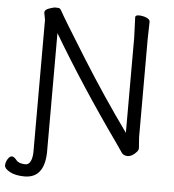

<svg xmlns="http://www.w3.org/2000/svg" viewBox="-90 -762 886 977"><g transform="rotate(5 353.0 -273.0)"><path d="M175 30Q172 162 71 162Q25 162 -3.5 146.5Q-32 131 -32 114.5Q-32 98 -22 82Q-12 66 -1 66Q10 66 23.5 83Q37 100 71 100Q88 100 97 81Q106 62 106 31V-641L99 -678Q99 -692 121.5 -700Q144 -708 154.5 -708Q165 -708 171 -707Q177 -706 182 -698Q207 -652 324.5 -464Q442 -276 566 -104V-589L562 -695Q562 -705 581 -705Q600 -705 618.5 -697.5Q637 -690 637 -677L635 -588V-87L639 -32Q639 -22 630 -12Q607 13 585.5 13Q564 13 554.5 -1Q545 -15 520 -51Q328 -321 175 -579Z"/></g></svg>

Font: Moon Stars Kai T
Style: Regular
Weight: 400
Designer: GuiWonder
Version: Version 1.101